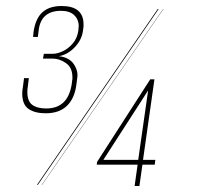

<svg xmlns="http://www.w3.org/2000/svg" viewBox="-20 -615 656 639"><path d="M132 -238Q96 -238 75 -252.5Q54 -267 54 -304Q54 -309 54.5 -314Q55 -319 56 -324L60 -355H76L73 -330Q72 -324 71.5 -319Q71 -314 71 -309Q71 -278 87.5 -266Q104 -254 134 -254Q207 -254 219 -337L220 -346Q221 -349 221 -352Q221 -355 221 -358Q221 -390 199.5 -405Q178 -420 155 -420H123L126 -436H156Q170 -436 188 -444Q206 -452 221.5 -469.5Q237 -487 241 -514V-518L242 -528Q242 -550 227 -564.5Q212 -579 183 -579Q118 -579 109 -517L106 -492H90L92 -511Q99 -555 122 -575Q145 -595 185 -595Q258 -595 258 -534Q258 -530 258 -526.5Q258 -523 257 -519L256 -512Q252 -482 228.5 -457.5Q205 -433 176 -428Q211 -424 226 -401Q241 -378 237 -355L234 -332Q228 -287 202.5 -262.5Q177 -238 132 -238ZM119 0 523 -585H524L120 0ZM428 4 438 -67H302L303 -76L480 -351H494L456 -83H497L495 -67H454L444 4ZM440 -83 473 -314 324 -83ZM103 0 505 -585H508L106 0Z"/></svg>

Font: Alumni Sans Pinstripe
Style: Italic
Weight: 400
Italic angle: -8°
Designer: Robert E. Leuschke
Foundry: Robert E. Leuschke
Version: Version 1.010; ttfautohint (v1.8.4.7-5d5b)